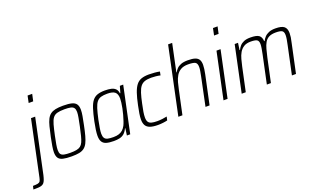

<svg xmlns="http://www.w3.org/2000/svg" viewBox="-190 -1271 3287 1994"><g transform="rotate(-20 1454.0 -274.0)"><path d="M164 -666 180 -743H231L214 -666ZM-97 195 -88 158Q-52 158 -34 154Q-16 150 -8.5 138Q-1 126 4 102L133 -510H179L52 89Q45 119 37.5 139Q30 159 20 170.5Q10 182 -6 187.5Q-22 193 -43.5 194Q-65 195 -97 195Z M397 8Q336 8 300.5 -0.5Q265 -9 250 -31.5Q235 -54 235 -94Q235 -122 241.5 -161.5Q248 -201 259 -254Q273 -319 284.5 -365Q296 -411 311.5 -441Q327 -471 349.5 -487.5Q372 -504 405.5 -511Q439 -518 488 -518Q549 -518 584 -509Q619 -500 634.5 -477.5Q650 -455 650 -414Q650 -386 643 -346.5Q636 -307 625 -254Q612 -189 599.5 -143.5Q587 -98 572 -68.5Q557 -39 534.5 -22Q512 -5 479 1.5Q446 8 397 8ZM395 -32Q435 -32 462.5 -37Q490 -42 507.5 -55.5Q525 -69 536.5 -94Q548 -119 558 -158.5Q568 -198 580 -254Q591 -307 598 -344.5Q605 -382 605 -407Q605 -436 594 -451.5Q583 -467 558 -472.5Q533 -478 490 -478Q440 -478 409.5 -469.5Q379 -461 361.5 -437.5Q344 -414 331.5 -369.5Q319 -325 304 -254Q293 -202 286.5 -164.5Q280 -127 280 -102Q280 -73 290.5 -58Q301 -43 326.5 -37.5Q352 -32 395 -32Z M862 8Q811 8 779.5 -1.5Q748 -11 733.5 -35Q719 -59 719 -101Q719 -129 724.5 -167.5Q730 -206 740 -255Q757 -335 773.5 -386.5Q790 -438 812.5 -466.5Q835 -495 868.5 -506.5Q902 -518 951 -518Q991 -518 1020 -511.5Q1049 -505 1067 -487.5Q1085 -470 1089 -437H1094L1115 -510H1152L1044 0H1007L1018 -77H1014Q997 -41 975 -22.5Q953 -4 924.5 2Q896 8 862 8ZM872 -32Q908 -32 933 -40.5Q958 -49 975.5 -65Q993 -81 1007 -107Q1016 -125 1025.5 -153.5Q1035 -182 1044 -214.5Q1053 -247 1059.5 -279.5Q1066 -312 1069.5 -340Q1073 -368 1073 -385Q1073 -435 1048 -456.5Q1023 -478 963 -478Q921 -478 893.5 -470Q866 -462 847.5 -439.5Q829 -417 815 -373Q801 -329 785 -255Q775 -204 769 -168.5Q763 -133 763 -108Q763 -77 774 -60Q785 -43 809 -37.5Q833 -32 872 -32Z M1351 8Q1294 8 1261.5 -4Q1229 -16 1215 -41Q1201 -66 1201 -105Q1201 -133 1207 -170.5Q1213 -208 1223 -255Q1239 -333 1256.5 -384Q1274 -435 1297 -464.5Q1320 -494 1354 -506Q1388 -518 1437 -518Q1468 -518 1502 -515Q1536 -512 1557 -507L1549 -467Q1529 -472 1501 -475Q1473 -478 1449 -478Q1406 -478 1377.5 -468.5Q1349 -459 1330 -435Q1311 -411 1297 -367.5Q1283 -324 1269 -256Q1258 -207 1252.5 -172Q1247 -137 1247 -112Q1247 -79 1258 -62Q1269 -45 1293 -38.5Q1317 -32 1356 -32Q1382 -32 1412 -35.5Q1442 -39 1463 -44L1454 -4Q1435 1 1406 4.5Q1377 8 1351 8Z M1576 0 1733 -743H1778L1714 -440H1718Q1728 -459 1745 -477Q1762 -495 1791.5 -506.5Q1821 -518 1868 -518Q1919 -518 1948 -508Q1977 -498 1989.5 -476.5Q2002 -455 2002 -419Q2002 -400 1998.5 -373.5Q1995 -347 1989 -319L1921 0H1876L1941 -311Q1948 -344 1952 -369Q1956 -394 1956 -412Q1956 -454 1933 -465.5Q1910 -477 1856 -477Q1806 -477 1774.5 -458.5Q1743 -440 1724.5 -409Q1706 -378 1695.5 -340Q1685 -302 1677 -262L1621 0Z M2213 -666 2229 -743H2280L2263 -666ZM2075 0 2183 -510H2228L2120 0Z M2276 0 2384 -510H2421L2410 -433H2415Q2425 -455 2442 -474.5Q2459 -494 2487 -506Q2515 -518 2558 -518Q2628 -518 2654 -498Q2680 -478 2682 -433H2687Q2698 -455 2716 -474.5Q2734 -494 2763 -506Q2792 -518 2835 -518Q2904 -518 2931.5 -495.5Q2959 -473 2959 -422Q2959 -402 2955.5 -376.5Q2952 -351 2944 -319L2876 0H2831L2897 -311Q2905 -346 2909 -372Q2913 -398 2913 -416Q2913 -455 2892.5 -466Q2872 -477 2825 -477Q2778 -477 2749 -462Q2720 -447 2703.5 -418Q2687 -389 2676.5 -349.5Q2666 -310 2655 -262L2599 0H2554L2620 -311Q2627 -346 2631.5 -372.5Q2636 -399 2636 -417Q2636 -455 2615.5 -466Q2595 -477 2548 -477Q2501 -477 2471.5 -458.5Q2442 -440 2424 -409Q2406 -378 2396 -340Q2386 -302 2377 -262L2321 0Z"/></g></svg>

Font: Saira SemiCondensed ExtraLight
Style: Italic
Weight: 250
Width: 4
Italic angle: -12°
Designer: Hector Gatti with collaboration of the Omnibus-Type team
Foundry: Omnibus-Type
Version: Version 1.101